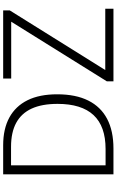

<svg xmlns="http://www.w3.org/2000/svg" viewBox="224 -978 754 1243"><g transform="rotate(-90 601.5 -357.0)"><path d="M612 -364Q612 -244 571.5 -163Q531 -82 453 -41Q375 0 261 0H94V-714H282Q388 -714 461.5 -674Q535 -634 573.5 -556.5Q612 -479 612 -364ZM550 -362Q550 -463 519.5 -529.5Q489 -596 427.5 -629.5Q366 -663 272 -663H152V-51H258Q405 -51 477.5 -129Q550 -207 550 -362ZM1166 0H696V-43L1082 -662H714V-714H1155V-671L769 -53H1166Z"/></g></svg>

Font: Noto Sans Display Light
Style: Regular
Weight: 300
Designer: Monotype Design Team
Foundry: Monotype Imaging Inc.
Version: Version 2.003